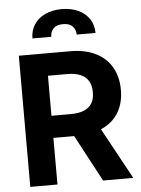

<svg xmlns="http://www.w3.org/2000/svg" viewBox="-61 -983 755 1031"><g transform="rotate(-5 316.0 -468.0)"><path d="M59.9 -707H336.6Q416.5 -707 473.5 -678.9Q530.5 -650.7 560.2 -598.6Q590 -546.5 590 -476.5Q590 -407 559.9 -356.2Q529.9 -305.3 471.9 -278.3Q413.8 -251.2 333.2 -251.2H145.9V-370.5H309.9Q354 -370.5 382.3 -382.5Q410.6 -394.5 424.8 -417.9Q438.9 -441.3 438.9 -476.5Q438.9 -512.8 424.8 -537.1Q410.6 -561.4 381.8 -573.9Q353 -586.3 309.5 -586.3H206.4V0H59.9ZM615.1 0H452.3L280.9 -321.3H439.6ZM311.3 -936.3Q362.4 -936.3 400.7 -918Q439 -899.8 460 -867.4Q480.9 -835.1 480.9 -793.1H379.5Q378.9 -820.5 362.3 -837.9Q345.6 -855.3 311.3 -855.3Q276.1 -855.3 259.2 -837.7Q242.4 -820.1 242.4 -793.1H140.9Q140.9 -835.1 161.7 -867.4Q182.6 -899.8 221.1 -918Q259.6 -936.3 311.3 -936.3Z"/></g></svg>

Font: Pretendard Std Variable
Style: Regular
Weight: 400
Designer: Base glyphs from Inter by Rasmus Andersson; Hangeul glyphs from Noto Sans CJK(Source Han Sans) by Jang Soo-young and Kan
Foundry: Kil Hyung-jin
Version: Version 1.309;Glyphs 3.2 (3225)